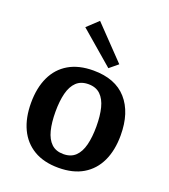

<svg xmlns="http://www.w3.org/2000/svg" viewBox="-139 -852 847 964"><g transform="rotate(20 284.0 -369.5)"><path d="M284.3 13.2Q206.4 13.2 152.8 -18.5Q99.3 -50.3 71.9 -108.4Q44.5 -166.5 44.5 -246.6Q44.5 -327.1 71.9 -385.2Q99.3 -443.4 152.8 -474.8Q206.4 -506.2 284.3 -506.2Q401.5 -506.2 462.4 -437.3Q523.4 -368.4 523.4 -246.6Q523.4 -166.5 496 -108.2Q468.5 -49.9 415.5 -18.4Q362.5 13.2 284.3 13.2ZM284.3 -59.9Q324.3 -59.9 348.3 -82.9Q372.3 -105.9 382.9 -148Q393.5 -190 393.5 -246.6Q393.5 -303.6 382.9 -345.4Q372.3 -387.1 348.3 -410.1Q324.3 -433.1 284.3 -433.1Q244.3 -433.1 220.3 -410.3Q196.3 -387.5 185.6 -345.7Q175 -304 175 -246.6Q175 -189.6 185.6 -147.6Q196.3 -105.5 220.3 -82.7Q244.3 -59.9 284.3 -59.9ZM349.7 -542.6 170.6 -696.5 229.5 -751.7 394.7 -579.7Z"/></g></svg>

Font: Andada Pro
Style: Regular
Weight: 400
Designer: Carolina Giovagnoli
Foundry: Huerta Tipografica
Version: Version 3.003